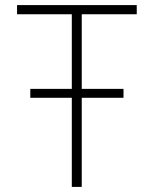

<svg xmlns="http://www.w3.org/2000/svg" viewBox="-20 -734 603 754"><path d="M262 0H301V-350H465V-385H301V-678H517V-714H47V-678H262V-385H99V-350H262Z"/></svg>

Font: Noto Sans Mono SemiCondensed ExtraLight
Style: Regular
Weight: 200
Width: 4
Designer: Monotype Design Team
Foundry: Monotype Imaging Inc.
Version: Version 2.014